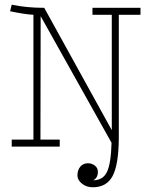

<svg xmlns="http://www.w3.org/2000/svg" viewBox="-20 -623 640 816"><path d="M577.1 -589.8V-560.1H484.9V-33.2Q483.9 77.6 458.5 125.2Q433.1 172.9 374 172.9Q347.7 172.9 328.4 157.5Q309.1 142.1 309.1 123Q309.1 99.6 321.3 85.2Q333.5 70.8 354 70.8Q370.1 70.8 383.1 80.8Q396 90.8 396 106.9Q396 133.8 376 143.1Q417.5 143.1 434.6 107.7Q451.7 72.3 454.1 -16.1L152.8 -554.2L151.9 -29.8H233.9V0H29.8V-29.8H122.1V-560.1Q82.5 -562.5 22.9 -575.2L29.8 -603Q94.2 -589.8 165 -589.8H168L455.1 -69.8V-560.1H373V-589.8Z"/></svg>

Font: Compagnon Light
Style: Regular
Weight: 400
Designer: Juliette Duhe, Lea Pradine
Foundry: Velvetyne Type Foundry
Version: Version 1.000;PS 001.000;hotconv 1.0.88;makeotf.lib2.5.64775